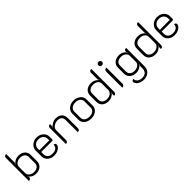

<svg xmlns="http://www.w3.org/2000/svg" viewBox="312 -2208 3917 3917"><g transform="rotate(-45 2270.5 -250.0)"><path d="M77 -654Q77 -709 137 -709V-457Q133 -453 127.5 -447Q122 -441 116 -433L119 -428Q150 -464 193 -486.5Q236 -509 284 -509Q372 -509 425.5 -463.5Q479 -418 479 -341V-160Q479 -82 425.5 -36.5Q372 9 283 9Q186 9 118 -78L116 -74Q119 -69 136 -49Q136 -19 121.5 -5Q107 9 77 9ZM421 -161V-340Q421 -393 383.5 -424Q346 -455 280 -455Q242 -455 209 -440Q176 -425 156 -399.5Q136 -374 136 -345V-156Q136 -126 155 -100.5Q174 -75 207 -60Q240 -45 278 -45Q345 -45 383 -75.5Q421 -106 421 -161Z M613 -169V-328Q613 -379 639.5 -420Q666 -461 712 -485Q758 -509 814 -509Q869 -509 915 -485.5Q961 -462 987.5 -420.5Q1014 -379 1014 -329V-260Q1014 -249 1005 -240.5Q996 -232 985 -232H672V-170Q672 -111 709 -77.5Q746 -44 814 -44Q882 -44 919.5 -75Q957 -106 957 -160Q975 -160 989.5 -147Q1004 -134 1004 -117Q1004 -85 977 -55.5Q950 -26 906.5 -8.5Q863 9 814 9Q755 9 709.5 -13.5Q664 -36 638.5 -76.5Q613 -117 613 -169ZM956 -284V-329Q956 -385 916.5 -420.5Q877 -456 814 -456Q751 -456 711.5 -420.5Q672 -385 672 -329V-284Z M1143 -452Q1143 -509 1201 -509V-442Q1194 -435 1182 -419L1184 -415Q1216 -457 1265.5 -483Q1315 -509 1367 -509Q1450 -509 1497.5 -463.5Q1545 -418 1545 -340V-46Q1545 9 1486 9V-338Q1486 -394 1454.5 -424.5Q1423 -455 1361 -455Q1321 -455 1284 -438Q1247 -421 1224.5 -393.5Q1202 -366 1202 -336V-46Q1202 9 1143 9Z M1674 -159V-338Q1674 -385 1700 -424Q1726 -463 1773 -486Q1820 -509 1879 -509Q1938 -509 1985 -486Q2032 -463 2058 -424Q2084 -385 2084 -338V-159Q2084 -112 2058 -73.5Q2032 -35 1985 -13Q1938 9 1879 9Q1820 9 1773 -13Q1726 -35 1700 -73.5Q1674 -112 1674 -159ZM2026 -160V-337Q2026 -389 1986 -422.5Q1946 -456 1879 -456Q1812 -456 1772 -422.5Q1732 -389 1732 -337V-160Q1732 -109 1772 -76.5Q1812 -44 1879 -44Q1946 -44 1986 -76.5Q2026 -109 2026 -160Z M2191 -160V-341Q2191 -417 2243.5 -463Q2296 -509 2384 -509Q2482 -509 2551 -428L2554 -433Q2552 -436 2533 -457V-654Q2533 -681 2548 -695Q2563 -709 2593 -709V-51Q2593 -21 2579 -6Q2565 9 2534 9V-48Q2543 -58 2554 -74L2552 -78Q2481 9 2385 9Q2296 9 2243.5 -36.5Q2191 -82 2191 -160ZM2534 -156V-345Q2534 -393 2494.5 -424Q2455 -455 2390 -455Q2325 -455 2287.5 -424Q2250 -393 2250 -340V-161Q2250 -106 2287.5 -75.5Q2325 -45 2392 -45Q2430 -45 2463 -60Q2496 -75 2515 -100.5Q2534 -126 2534 -156Z M2747 -657Q2747 -679 2762 -694Q2777 -709 2799 -709Q2821 -709 2836.5 -694Q2852 -679 2852 -657Q2852 -635 2836.5 -620Q2821 -605 2799 -605Q2777 -605 2762 -620Q2747 -635 2747 -657ZM2769 -453Q2769 -509 2830 -509V-46Q2830 9 2769 9Z M3008 85Q3008 65 3021 54Q3034 43 3055 43Q3056 93 3095 125Q3134 157 3197 157Q3267 157 3303 121.5Q3339 86 3339 21V-53L3358 -77L3357 -82Q3324 -44 3280 -22.5Q3236 -1 3191 -1Q3103 -1 3049.5 -47Q2996 -93 2996 -169V-340Q2996 -417 3050 -463Q3104 -509 3192 -509Q3288 -509 3357 -422L3359 -426Q3354 -434 3339 -451Q3339 -481 3353.5 -495Q3368 -509 3399 -509V19Q3399 75 3373.5 118.5Q3348 162 3302 185.5Q3256 209 3197 209Q3148 209 3104.5 191.5Q3061 174 3034.5 145.5Q3008 117 3008 85ZM3338 -165V-344Q3338 -374 3319 -399.5Q3300 -425 3267.5 -440Q3235 -455 3197 -455Q3130 -455 3092.5 -424.5Q3055 -394 3055 -339V-170Q3055 -117 3092.5 -86Q3130 -55 3195 -55Q3234 -55 3266.5 -70Q3299 -85 3318.5 -110.5Q3338 -136 3338 -165Z M3542 -160V-341Q3542 -417 3594.5 -463Q3647 -509 3735 -509Q3833 -509 3902 -428L3905 -433Q3903 -436 3884 -457V-654Q3884 -681 3899 -695Q3914 -709 3944 -709V-51Q3944 -21 3930 -6Q3916 9 3885 9V-48Q3894 -58 3905 -74L3903 -78Q3832 9 3736 9Q3647 9 3594.5 -36.5Q3542 -82 3542 -160ZM3885 -156V-345Q3885 -393 3845.5 -424Q3806 -455 3741 -455Q3676 -455 3638.5 -424Q3601 -393 3601 -340V-161Q3601 -106 3638.5 -75.5Q3676 -45 3743 -45Q3781 -45 3814 -60Q3847 -75 3866 -100.5Q3885 -126 3885 -156Z M4088 -169V-328Q4088 -379 4114.5 -420Q4141 -461 4187 -485Q4233 -509 4289 -509Q4344 -509 4390 -485.5Q4436 -462 4462.5 -420.5Q4489 -379 4489 -329V-260Q4489 -249 4480 -240.5Q4471 -232 4460 -232H4147V-170Q4147 -111 4184 -77.5Q4221 -44 4289 -44Q4357 -44 4394.5 -75Q4432 -106 4432 -160Q4450 -160 4464.5 -147Q4479 -134 4479 -117Q4479 -85 4452 -55.5Q4425 -26 4381.5 -8.5Q4338 9 4289 9Q4230 9 4184.5 -13.5Q4139 -36 4113.5 -76.5Q4088 -117 4088 -169ZM4431 -284V-329Q4431 -385 4391.5 -420.5Q4352 -456 4289 -456Q4226 -456 4186.5 -420.5Q4147 -385 4147 -329V-284Z"/></g></svg>

Font: K2D ExtraLight
Style: Regular
Weight: 275
Designer: Katatrad Aksorn Co.,Ltd.
Foundry: Cadson Demak Co.,Ltd.
Version: Version 1.000; ttfautohint (v1.6)